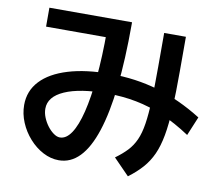

<svg xmlns="http://www.w3.org/2000/svg" viewBox="-85 -849 1170 1009"><g transform="rotate(10 500.0 -344.5)"><path d="M286 36Q243 36 202 14.5Q161 -7 128 -44Q95 -81 76 -126.5Q57 -172 57 -219Q57 -294 107 -347.5Q157 -401 251 -429.5Q345 -458 476 -458Q610 -458 731 -422.5Q852 -387 970 -313L928 -212Q851 -263 779 -294Q707 -325 633 -339.5Q559 -354 476 -354Q331 -354 250.5 -318.5Q170 -283 170 -219Q170 -196 179.5 -172.5Q189 -149 204 -129Q219 -109 237 -96Q255 -83 271 -83Q305 -83 332 -123.5Q359 -164 378 -241Q397 -318 407.5 -428.5Q418 -539 418 -678L447 -644H99V-745H540V-735Q540 -545 524 -401Q508 -257 476 -159.5Q444 -62 396.5 -13Q349 36 286 36ZM575 -30Q612 -57 637 -83.5Q662 -110 678 -145.5Q694 -181 702 -233Q710 -285 713 -359.5Q716 -434 716 -541V-719H832V-536Q832 -420 828 -335.5Q824 -251 813 -191Q802 -131 782.5 -88Q763 -45 732.5 -10.5Q702 24 659 56Z"/></g></svg>

Font: M PLUS 1 Code SemiBold
Style: Regular
Weight: 600
Designer: Coji Morishita
Foundry: UNDERFOREST DESIGN
Version: Version 1.005